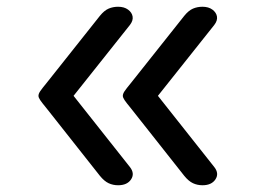

<svg xmlns="http://www.w3.org/2000/svg" viewBox="-20 -535 765 569"><path d="M330 14Q315 14 302 8Q289 2 276 -14L118 -214Q104 -231 99 -238.5Q94 -246 94 -251Q94 -257 99 -264.5Q104 -272 118 -289L276 -488Q289 -504 302 -509.5Q315 -515 330 -515Q348 -515 359.5 -506.5Q371 -498 373 -486Q375 -474 365 -461L198 -251L365 -40Q380 -21 368.5 -3.5Q357 14 330 14ZM580 14Q565 14 552 8Q539 2 526 -14L368 -214Q354 -231 349 -238.5Q344 -246 344 -251Q344 -257 349 -264.5Q354 -272 368 -289L526 -488Q539 -504 552 -509.5Q565 -515 580 -515Q598 -515 609.5 -506.5Q621 -498 623 -486Q625 -474 615 -461L448 -251L615 -40Q630 -21 618.5 -3.5Q607 14 580 14Z"/></svg>

Font: Playwrite AR
Style: Regular
Weight: 400
Designer: Veronika Burian, José Scaglione
Foundry: TypeTogether
Version: Version 1.002